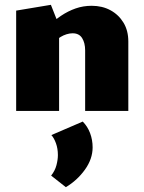

<svg xmlns="http://www.w3.org/2000/svg" viewBox="-20 -460 599 796"><path d="M333 0V-251Q333 -282 320.5 -302Q308 -322 281 -322Q269 -322 256 -318Q243 -314 231.5 -307Q220 -300 212 -289L173 -349Q204 -375 233 -394.5Q262 -414 293.5 -425Q325 -436 360 -436Q404 -436 438 -417.5Q472 -399 492 -366Q512 -333 512 -288V0ZM47 0V-416L191 -440L225 -354V0ZM253 316 192 268Q208 248 214 225Q220 202 220 183Q220 156 212 134Q204 112 193 100L323 44Q343 64 353.5 92Q364 120 364 151Q364 199 332 243.5Q300 288 253 316Z"/></svg>

Font: Ysabeau Office Black
Style: Regular
Weight: 900
Designer: Christian Thalmann (Catharsis Fonts)
Version: Version 2.001;gftools[0.9.30]; featfreeze: tnum,lnum,ss02